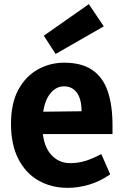

<svg xmlns="http://www.w3.org/2000/svg" viewBox="-20 -888 584 925"><path d="M306 17Q227 17 165 -18.5Q103 -54 68 -123Q33 -192 33 -291Q33 -391 68.5 -456Q104 -521 162.5 -553.5Q221 -586 289 -586Q373 -586 424.5 -551Q476 -516 499 -448.5Q522 -381 522 -285V-242H116L118 -349L373 -352Q373 -382 367 -404.5Q361 -427 350 -442Q339 -457 323.5 -464.5Q308 -472 288 -472Q244 -472 214 -426Q184 -380 184 -286Q184 -195 221.5 -148.5Q259 -102 319 -102Q356 -102 392 -113Q428 -124 468 -146L511 -48Q462 -14 409.5 1.5Q357 17 306 17ZM248 -628 191 -716 408 -868 480 -761Z"/></svg>

Font: Yaldevi ExtraLight
Style: Bold
Weight: 700
Version: Version 1.100